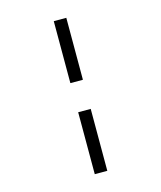

<svg xmlns="http://www.w3.org/2000/svg" viewBox="-122 -788 843 1006"><g transform="rotate(-15 300.0 -285.0)"><path d="M266 -206H334V130H266ZM334 -364H266V-700H334Z"/></g></svg>

Font: PT Mono
Style: Regular
Weight: 400
Monospace: yes
Designer: A.Korolkova, I.Chaeva
Foundry: ParaType Ltd
Version: Version 1.001W OFL